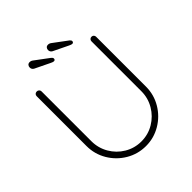

<svg xmlns="http://www.w3.org/2000/svg" viewBox="-230 -1012 1176 1176"><g transform="rotate(-45 357.5 -424.0)"><path d="M615 -680V-248Q615 -178 580 -119Q545 -60 486 -25Q427 10 358 10Q288 10 229 -25Q170 -60 135 -119Q100 -178 100 -248V-680Q100 -689 106 -694.5Q112 -700 121 -700Q130 -700 136 -694Q142 -688 142 -680V-248Q142 -189 171 -139Q200 -89 249.5 -59.5Q299 -30 358 -30Q417 -30 466.5 -59.5Q516 -89 545.5 -139Q575 -189 575 -248V-680Q575 -688 580.5 -694Q586 -700 595 -700Q604 -700 609.5 -694Q615 -688 615 -680ZM305 -763 208 -810Q194 -818 194 -834Q194 -844 200 -851Q206 -858 217 -858Q229 -858 239 -850L329 -783Q338 -776 338 -768Q338 -763 335 -759.5Q332 -756 326 -756Q319 -756 305 -763ZM460 -759 363 -806Q349 -814 349 -830Q349 -840 355 -847Q361 -854 372 -854Q384 -854 394 -846L484 -779Q493 -772 493 -764Q493 -759 490 -755.5Q487 -752 481 -752Q474 -752 460 -759Z"/></g></svg>

Font: Quicksand Light
Style: Regular
Weight: 300
Designer: Andrew Paglinawan
Foundry: Andrew Paglinawan
Version: Version 3.000